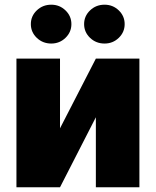

<svg xmlns="http://www.w3.org/2000/svg" viewBox="-20 -794 661 814"><path d="M234.4 -250 386.4 -545.5H571V0H386.4V-296.9L234.4 0H49.7V-545.5H234.4ZM197.4 -609.4Q161.2 -609.4 136 -633.5Q110.8 -657.7 110.8 -691.8Q110.8 -725.9 136 -750Q161.2 -774.1 197.4 -774.1Q232.6 -774.1 257.6 -750Q282.7 -725.9 282.7 -691.8Q282.7 -657.7 257.6 -633.5Q232.6 -609.4 197.4 -609.4ZM423.3 -609.4Q387.1 -609.4 361.9 -633.5Q336.6 -657.7 336.6 -691.8Q336.6 -725.9 361.9 -750Q387.1 -774.1 423.3 -774.1Q458.5 -774.1 483.5 -750Q508.5 -725.9 508.5 -691.8Q508.5 -657.7 483.5 -633.5Q458.5 -609.4 423.3 -609.4Z"/></svg>

Font: Karasuma Gothic
Style: Black
Weight: 900
Designer: Rasmus Andersson / Ryoko Nishizuka
Foundry: Genbu
Version: Version 1.00